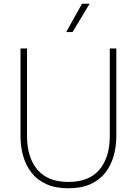

<svg xmlns="http://www.w3.org/2000/svg" viewBox="-20 -1000 734 1030"><path d="M347 10Q278 10 229 -12Q180 -34 149.5 -73Q119 -112 104.5 -162.5Q90 -213 90 -270V-740H125V-270Q125 -156 180.5 -90Q236 -24 347 -24Q458 -24 513.5 -90Q569 -156 569 -270V-740H604V-270Q604 -213 589.5 -162.5Q575 -112 544.5 -73Q514 -34 465 -12Q416 10 347 10ZM461 -980 369 -828H335L420 -980Z"/></svg>

Font: Be Vietnam Pro Variable Thin
Style: Regular
Weight: 100
Designer: Lam Bao, Tony Le, Vietanh Nguyen
Foundry: Yellow Type Foundry
Version: Version 1.002